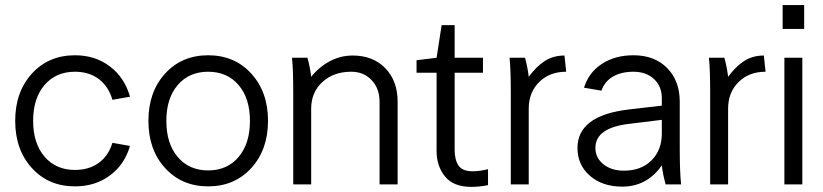

<svg xmlns="http://www.w3.org/2000/svg" viewBox="-20 -728 3248 758"><path d="M275.9 -509.8Q356 -509.8 414.1 -465.6Q472.2 -421.4 493.2 -346.2L423.8 -334Q408.7 -386.7 370.1 -415.8Q331.5 -444.8 275.9 -444.8Q200.7 -444.8 155.8 -392.3Q110.8 -339.8 110.8 -251Q110.8 -162.1 155.8 -109.6Q200.7 -57.1 275.9 -57.1Q331.5 -57.1 369.9 -85Q408.2 -112.8 423.8 -164.1L493.2 -151.9Q472.2 -78.6 414.1 -35.4Q356 7.8 275.9 7.8Q171.9 7.8 106 -64.5Q40 -136.7 40 -251Q40 -365.2 106 -437.5Q171.9 -509.8 275.9 -509.8Z M801.8 7.8Q697.8 7.8 631.8 -64.5Q565.9 -136.7 565.9 -251Q565.9 -365.2 631.8 -437.5Q697.8 -509.8 801.8 -509.8Q906.2 -509.8 972.2 -437.3Q1038.1 -364.7 1038.1 -251Q1038.1 -137.2 972.2 -64.7Q906.2 7.8 801.8 7.8ZM636.7 -251Q636.7 -161.1 681.6 -108.2Q726.6 -55.2 801.8 -55.2Q877 -55.2 921.9 -108.2Q966.8 -161.1 966.8 -251Q966.8 -339.8 921.9 -392.3Q877 -444.8 801.8 -444.8Q726.6 -444.8 681.6 -392.3Q636.7 -339.8 636.7 -251Z M1132.8 -500H1193.8Q1204.1 -462.9 1208.5 -424.8Q1239.3 -463.4 1281.7 -486.1Q1324.2 -508.8 1372.6 -508.8Q1452.6 -508.8 1501.2 -458.7Q1549.8 -408.7 1549.8 -326.2V0H1478.5V-326.2Q1478.5 -378.4 1447.3 -411.6Q1416 -444.8 1366.7 -444.8Q1296.9 -444.8 1252.7 -404.1Q1208.5 -363.3 1208.5 -298.8V0H1137.7V-359.9Q1137.7 -455.1 1132.8 -500Z M1703.6 -131.8V-440.9H1624.5V-490.2L1703.6 -500L1723.6 -628.9H1774.9V-500H1886.7V-440.9H1774.9V-136.2Q1774.9 -97.7 1790 -74.7Q1805.2 -51.8 1846.7 -51.8Q1873 -51.8 1906.7 -60.1V2.9Q1873 9.8 1840.8 9.8Q1770.5 9.8 1737.1 -31Q1703.6 -71.8 1703.6 -131.8Z M1991.7 -500H2052.7Q2063 -462.9 2067.4 -424.8Q2097.2 -465.3 2130.6 -487.1Q2164.1 -508.8 2208.5 -508.8L2215.3 -444.8Q2149.9 -444.8 2108.6 -404.1Q2067.4 -363.3 2067.4 -298.8V0H1996.6V-359.9Q1996.6 -455.1 1991.7 -500Z M2668.9 0H2607.9Q2596.7 -40 2592.8 -75.2Q2534.2 8.8 2436.5 8.8Q2358.4 8.8 2309.1 -33.9Q2259.8 -76.7 2259.8 -144Q2259.8 -272 2462.9 -295.9L2592.8 -311V-340.8Q2592.8 -387.2 2561.8 -416Q2530.8 -444.8 2481 -444.8Q2433.1 -444.8 2400.1 -425.8Q2367.2 -406.7 2354.5 -370.1L2285.6 -381.8Q2304.2 -441.9 2356.2 -475.8Q2408.2 -509.8 2481 -509.8Q2564 -509.8 2613.8 -459.5Q2663.6 -409.2 2663.6 -326.2V-140.1Q2663.6 -49.8 2668.9 0ZM2442.9 -54.2Q2511.7 -54.2 2552.2 -95Q2592.8 -135.7 2592.8 -201.2V-254.9L2461.9 -238.8Q2330.6 -223.1 2330.6 -144Q2330.6 -105 2362.1 -79.6Q2393.6 -54.2 2442.9 -54.2Z M2778.8 -500H2839.8Q2850.1 -462.9 2854.5 -424.8Q2884.3 -465.3 2917.7 -487.1Q2951.2 -508.8 2995.6 -508.8L3002.4 -444.8Q2937 -444.8 2895.8 -404.1Q2854.5 -363.3 2854.5 -298.8V0H2783.7V-359.9Q2783.7 -455.1 2778.8 -500Z M3076.7 0V-500H3147.5V0ZM3069.8 -613.8V-708H3154.8V-613.8Z"/></svg>

Font: LT Superior
Style: Regular
Weight: 400
Designer: Daniel Lyons
Foundry: LyonsType
Version: Version 1.000